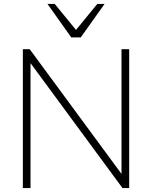

<svg xmlns="http://www.w3.org/2000/svg" viewBox="-20 -955 772 975"><path d="M96 0V-705H131L619 -42H597V-705H636V0H602L114 -663H135V0ZM342 -765 221 -935H258L366 -803L474 -935H511L390 -765Z"/></svg>

Font: Nunito Sans 12pt ExtraLight ExtraLight
Style: Regular
Weight: 250
Version: Version 3.101;gftools[0.9.27]